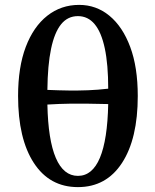

<svg xmlns="http://www.w3.org/2000/svg" viewBox="-20 -752 636 786"><path d="M304 -732Q374 -732 428 -687.5Q482 -643 513 -560Q544 -477 544 -359Q544 -184 479.5 -85Q415 14 299 14Q183 14 118.5 -85Q54 -184 54 -359Q54 -477 85.5 -560Q117 -643 173.5 -687.5Q230 -732 304 -732ZM299 -686Q257 -686 230 -652.5Q203 -619 189 -552Q175 -485 174 -384Q221 -382 261 -381.5Q301 -381 340.5 -382.5Q380 -384 423 -389Q423 -488 409 -554Q395 -620 367.5 -653Q340 -686 299 -686ZM299 -32Q358 -32 389 -106Q420 -180 423 -326Q381 -327 342.5 -327.5Q304 -328 264 -327.5Q224 -327 174 -324Q177 -179 208.5 -105.5Q240 -32 299 -32Z"/></svg>

Font: Arima Thin SemiBold
Style: Regular
Weight: 600
Version: Version 1.100